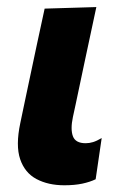

<svg xmlns="http://www.w3.org/2000/svg" viewBox="-20 -524 365 557"><path d="M166.5 13.5Q120 13.5 86 -4.5Q52 -22.5 38.5 -62.2Q25 -102 39 -167.5Q46 -201.5 51 -224.8Q56 -248 61.5 -274.5Q76 -343.5 87 -394.8Q98 -446 109.5 -499L259.5 -503.5Q241 -417.5 225.5 -344.5Q210 -271.5 199.5 -221.5L191.5 -184.5Q184 -149 191.5 -128.8Q199 -108.5 228.5 -108.5Q239.5 -108.5 250 -111.8Q260.5 -115 275 -123.5L257.5 -4Q241 4 218.5 8.8Q196 13.5 166.5 13.5Z"/></svg>

Font: Commissioner
Style: Bold Italic
Weight: 700
Italic angle: -12°
Designer: Kostas Bartsokas
Foundry: Kostas Bartsokas
Version: Version 1.000; ttfautohint (v1.8.3)